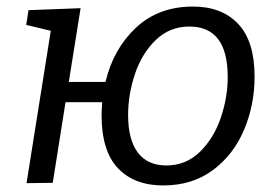

<svg xmlns="http://www.w3.org/2000/svg" viewBox="-20 -557 845 586"><path d="M757 -323Q757 -237 725 -161Q693 -85 630 -38Q567 9 478 9Q390 9 340 -43.5Q290 -96 290 -206Q290 -219 292 -245H180L141 1L61 2L135 -463L60 -481L67 -526L226 -532L190 -307H302Q326 -408 395 -472.5Q464 -537 569 -537Q657 -537 707 -484Q757 -431 757 -323ZM675 -322Q675 -476 558 -476Q498 -476 455.5 -435Q413 -394 392 -331.5Q371 -269 371 -206Q371 -131 400.5 -91.5Q430 -52 488 -52Q547 -52 589.5 -93Q632 -134 653.5 -196.5Q675 -259 675 -322Z"/></svg>

Font: Bitter Pro
Style: Italic
Weight: 400
Italic angle: -9°
Designer: Sol Matas, and Bitter project Authors
Foundry: Sol Matas
Version: Version 1.010